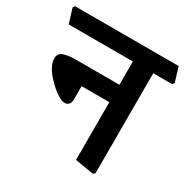

<svg xmlns="http://www.w3.org/2000/svg" viewBox="-181 -788 937 955"><g transform="rotate(30 288.0 -310.5)"><path d="M576.7 -649.4 602.5 -566.4 594.2 -555.2H485.4V19L474.6 27.8L368.2 10.3V-321.3H209V-245.6Q209 -225.1 199.5 -216.1Q189.9 -207 177.7 -207Q142.1 -207 82 -266.6Q22 -326.2 22 -373.5Q22 -403.8 50.3 -412.6Q78.6 -421.4 115.2 -421.4H368.2V-555.2H0L-25.9 -638.2L-17.6 -649.4Z"/></g></svg>

Font: Sitara
Style: Bold
Weight: 700
Designer: Neelakash Kshetrimayum
Foundry: Neelakash Kshetrimayum
Version: Version 1.000;PS Version 1.000;PS 1.0;hotconv 1.;hotconv 1.0